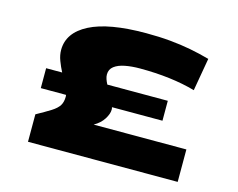

<svg xmlns="http://www.w3.org/2000/svg" viewBox="-99 -858 1245 1006"><g transform="rotate(15 524.0 -355.0)"><path d="M126 0V-149Q175 -176 203.5 -194Q232 -212 244 -231Q256 -250 256 -280Q256 -285 255 -289H118V-397H205Q191 -424 180 -453Q169 -482 169 -510Q169 -604 272 -657Q375 -710 577 -710Q649 -710 708 -704.5Q767 -699 819.5 -689Q872 -679 926 -664L895 -486Q765 -523 594 -523Q550 -523 513.5 -516Q477 -509 455.5 -492.5Q434 -476 434 -448Q434 -436 438.5 -423Q443 -410 450 -397H778V-289H504Q506 -283 506 -276Q506 -253 488 -224.5Q470 -196 435 -176H938V0Z"/></g></svg>

Font: Georama ExtraExtended ExtraBold
Style: Regular
Weight: 800
Width: 8
Designer: Jean-Baptiste Levee
Foundry: Production Type
Version: Version 1.000